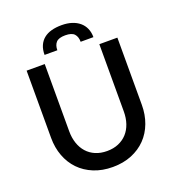

<svg xmlns="http://www.w3.org/2000/svg" viewBox="-160 -1032 1060 1165"><g transform="rotate(-20 370.0 -449.0)"><path d="M369.5 -94.5Q411 -94.5 443.8 -108.5Q476.5 -122.5 499.2 -147.5Q522 -172.5 534 -207.8Q546 -243 546 -286V-720H662.5V-286Q662.5 -222.5 642.2 -168.5Q622 -114.5 584 -75.2Q546 -36 491.8 -13.8Q437.5 8.5 369.5 8.5Q301.5 8.5 247.2 -13.8Q193 -36 155 -75.2Q117 -114.5 96.8 -168.5Q76.5 -222.5 76.5 -286V-720H193.5V-286.5Q193.5 -243.5 205.5 -208.2Q217.5 -173 240 -147.8Q262.5 -122.5 295.2 -108.5Q328 -94.5 369.5 -94.5ZM369.5 -907Q406 -907 435 -897.8Q464 -888.5 484.5 -871.2Q505 -854 516 -829Q527 -804 527 -772.5H444.5Q444.5 -805 428 -823.2Q411.5 -841.5 369.5 -841.5Q327 -841.5 310.5 -823.2Q294 -805 294 -772.5H211.5Q211.5 -807 222.5 -832.2Q233.5 -857.5 254 -874.2Q274.5 -891 303.8 -899Q333 -907 369.5 -907Z"/></g></svg>

Font: Lato 2
Style: Regular
Weight: 600
Designer: Lukasz Dziedzic with Adam Twardoch and Botio Nikoltchev
Foundry: tyPoland Lukasz Dziedzic
Version: Version 2.015; 2015-08-06; http://www.latofonts.com/